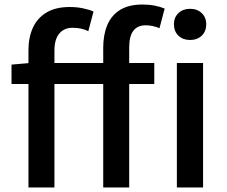

<svg xmlns="http://www.w3.org/2000/svg" viewBox="-20 -830 1004 850"><path d="M106 0V-608Q106 -664 125.5 -707Q145 -750 185.5 -774.5Q226 -799 289 -799Q319 -799 346 -793.5Q373 -788 394 -779L371 -692Q355 -700 338 -703.5Q321 -707 301 -707Q264 -707 242.5 -681.5Q221 -656 221 -606V0ZM437 0V-619Q437 -676 455 -719Q473 -762 511.5 -786Q550 -810 611 -810Q640 -810 665 -805Q690 -800 709 -792L686 -705Q656 -718 625 -718Q589 -718 570.5 -694Q552 -670 552 -620V0ZM31 -458V-544L112 -551H663V-458ZM763 0V-551H879V0ZM821 -653Q790 -653 770 -672Q750 -691 750 -723Q750 -753 770 -772Q790 -791 821 -791Q853 -791 873 -772Q893 -753 893 -723Q893 -691 873 -672Q853 -653 821 -653Z"/></svg>

Font: Noto Sans SC Medium
Style: Regular
Weight: 500
Designer: Ryoko NISHIZUKA  (kana, bopomofo & ideographs); Paul D. Hunt (Latin, Greek & Cyrillic); Sandoll Communications , Soo-you
Foundry: Adobe
Version: Version 2.004-H2;hotconv 1.0.118;makeotfexe 2.5.65603